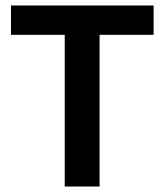

<svg xmlns="http://www.w3.org/2000/svg" viewBox="-20 -680 600 700"><path d="M216 0V-660H343V0ZM20 -553V-660H540V-553Z"/></svg>

Font: Bricolage Grotesque 16pt SemiBold
Style: Regular
Weight: 600
Version: Version 1.001;gftools[0.9.33.dev8+g029e19f]